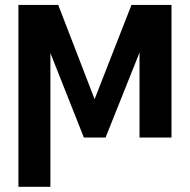

<svg xmlns="http://www.w3.org/2000/svg" viewBox="-20 -550 759 768"><path d="M505.9 -530.3H666V0H538.1V-339.8L402.3 0H315.4L181.6 -337.9V197.3H53.7V-530.3H212.9L358.4 -153.3Z"/></svg>

Font: Pretendard Std SemiBold
Style: Regular
Weight: 600
Designer: Base glyphs from Inter by Rasmus Andersson; Hangeul glyphs from Noto Sans CJK(Source Han Sans) by Jang Soo-young and Kan
Foundry: Kil Hyung-jin
Version: Version 1.309